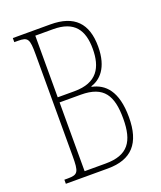

<svg xmlns="http://www.w3.org/2000/svg" viewBox="-133 -799 741 884"><g transform="rotate(-20 237.0 -357.0)"><path d="M36 0H242C359 0 414 -62 414 -189C414 -319 362 -366 300 -379V-382C344 -395 392 -438 392 -543C392 -657 337 -714 220 -714H36V-694H53C103 -694 109 -684 109 -607V-110C109 -31 103 -20 53 -20H36ZM219 -387H137V-689H224C328 -689 365 -634 365 -542C365 -452 331 -387 219 -387ZM240 -25H137V-362H241C354 -362 387 -304 387 -192C387 -80 350 -25 240 -25Z"/></g></svg>

Font: Noto Serif Hebrew ExtraCondensed Thin
Style: Regular
Weight: 100
Width: 2
Designer: Monotype Design Team
Foundry: Monotype Imaging Inc.
Version: Version 2.004